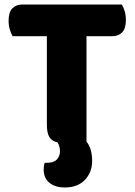

<svg xmlns="http://www.w3.org/2000/svg" viewBox="-20 -626 596 848"><path d="M518 -606Q525 -595 530.5 -577Q536 -559 536 -538Q536 -500 519.5 -483Q503 -466 475 -466H362V-1Q376 17 381.5 39Q387 61 387 84Q387 135 355 168.5Q323 202 266 202Q224 202 198.5 181.5Q173 161 173 123Q173 106 177 93H187Q218 93 231.5 78Q245 63 245 41Q245 33 242.5 22.5Q240 12 234 3Q208 -3 197.5 -21.5Q187 -40 187 -75V-466H36Q29 -477 23.5 -495Q18 -513 18 -534Q18 -572 34.5 -589Q51 -606 79 -606H518Z"/></svg>

Font: Baloo 2 ExtraBold
Style: Regular
Weight: 800
Designer: Sarang Kulkarni and Ek Type
Foundry: Ek Type
Version: Version 1.640;hotconv 1.0.111;makeotfexe 2.5.65597; ttfautoh